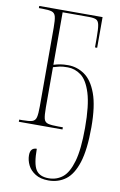

<svg xmlns="http://www.w3.org/2000/svg" viewBox="-88 -586 549 875"><g transform="rotate(10 187.0 -148.0)"><path d="M200 240Q163 240 139 225Q115 210 104 187.5Q93 165 93 142Q93 107 123 107Q123 177 140 203.5Q157 230 199 230Q236 230 263.5 208Q291 186 307 130.5Q323 75 323 -25Q323 -129 305.5 -185Q288 -241 259.5 -262Q231 -283 198 -283Q174 -283 160.5 -280Q147 -277 131 -272V-86Q131 -50 135 -34Q139 -18 154.5 -14Q170 -10 202 -10H223V0H21V-10H36Q67 -10 81 -14.5Q95 -19 99 -35Q103 -51 103 -86V-450Q103 -485 99 -501Q95 -517 81 -521.5Q67 -526 36 -526H21V-536H314V-394H304V-438Q304 -479 300.5 -497.5Q297 -516 286 -521Q275 -526 252 -526H131V-283Q147 -288 162 -290.5Q177 -293 198 -293Q239 -293 274 -269Q309 -245 330 -188Q351 -131 351 -32Q351 71 332 130.5Q313 190 279 215Q245 240 200 240Z"/></g></svg>

Font: Noto Serif Display ExtraCondensed Thin
Style: Regular
Weight: 100
Width: 2
Designer: Monotype Design Team
Foundry: Monotype Imaging Inc.
Version: Version 2.009